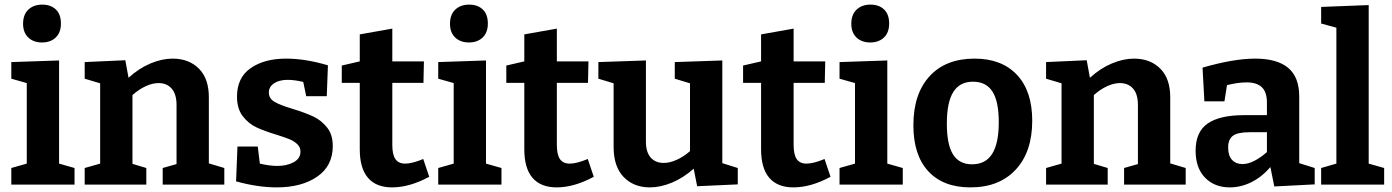

<svg xmlns="http://www.w3.org/2000/svg" viewBox="-20 -800 6034 832"><path d="M236 -538V-91L303 -72V0H29V-72L96 -91V-440L29 -459V-531ZM80 -697Q80 -737 103 -758.5Q126 -780 163 -780Q200 -780 222 -759Q244 -738 244 -698Q244 -659 221.5 -637.5Q199 -616 162 -616Q125 -616 102.5 -637.5Q80 -659 80 -697Z M885 -92 952 -72V0H685V-72L745 -89V-345Q745 -392 724 -416Q703 -440 667 -440Q641 -440 611.5 -426.5Q582 -413 554 -388V-90L614 -72V0H347V-72L414 -91V-439L347 -459V-531L523 -539L537 -463Q582 -504 632 -525Q682 -546 728 -546Q799 -546 842.5 -502Q886 -458 885 -375Z M1249 -328Q1304 -311 1338 -295Q1372 -279 1397 -248Q1422 -217 1422 -167Q1422 -81 1354.5 -34.5Q1287 12 1179 12Q1098 12 1003 -14L1009 -165H1097L1106 -91Q1148 -81 1182 -81Q1223 -81 1252.5 -97Q1282 -113 1282 -143Q1282 -162 1268.5 -175Q1255 -188 1236 -196Q1217 -204 1179 -216Q1126 -232 1091.5 -248Q1057 -264 1032 -296.5Q1007 -329 1007 -381Q1007 -464 1066.5 -505Q1126 -546 1220 -546Q1303 -546 1401 -517L1396 -383H1307L1294 -445Q1256 -454 1227 -454Q1190 -454 1167.5 -439Q1145 -424 1145 -399Q1145 -373 1170 -358.5Q1195 -344 1249 -328Z M1840 -34Q1755 12 1679 12Q1610 12 1574.5 -29.5Q1539 -71 1539 -153V-441H1461V-516L1539 -534V-651L1680 -676V-534H1817L1815 -441H1680V-172Q1680 -130 1693.5 -110.5Q1707 -91 1736 -91Q1766 -91 1814 -111Z M2086 -538V-91L2153 -72V0H1879V-72L1946 -91V-440L1879 -459V-531ZM1930 -697Q1930 -737 1953 -758.5Q1976 -780 2013 -780Q2050 -780 2072 -759Q2094 -738 2094 -698Q2094 -659 2071.5 -637.5Q2049 -616 2012 -616Q1975 -616 1952.5 -637.5Q1930 -659 1930 -697Z M2553 -34Q2468 12 2392 12Q2323 12 2287.5 -29.5Q2252 -71 2252 -153V-441H2174V-516L2252 -534V-651L2393 -676V-534H2530L2528 -441H2393V-172Q2393 -130 2406.5 -110.5Q2420 -91 2449 -91Q2479 -91 2527 -111Z M3110 -93 3177 -72V-1L3001 7L2986 -69Q2941 -29 2891.5 -8.5Q2842 12 2796 12Q2726 12 2682.5 -33Q2639 -78 2639 -163V-439L2573 -459V-531L2779 -538V-186Q2779 -141 2799.5 -117.5Q2820 -94 2856 -94Q2882 -94 2911.5 -107Q2941 -120 2970 -145V-439L2904 -459V-531L3110 -538Z M3579 -34Q3494 12 3418 12Q3349 12 3313.5 -29.5Q3278 -71 3278 -153V-441H3200V-516L3278 -534V-651L3419 -676V-534H3556L3554 -441H3419V-172Q3419 -130 3432.5 -110.5Q3446 -91 3475 -91Q3505 -91 3553 -111Z M3825 -538V-91L3892 -72V0H3618V-72L3685 -91V-440L3618 -459V-531ZM3669 -697Q3669 -737 3692 -758.5Q3715 -780 3752 -780Q3789 -780 3811 -759Q3833 -738 3833 -698Q3833 -659 3810.5 -637.5Q3788 -616 3751 -616Q3714 -616 3691.5 -637.5Q3669 -659 3669 -697Z M4453 -277Q4453 -142 4381.5 -65Q4310 12 4185 12Q4067 12 4002.5 -58Q3938 -128 3938 -257Q3938 -393 4008 -469.5Q4078 -546 4203 -546Q4321 -546 4387 -475.5Q4453 -405 4453 -277ZM4083 -264Q4083 -173 4110 -130.5Q4137 -88 4192 -88Q4251 -88 4279.5 -133.5Q4308 -179 4308 -270Q4308 -361 4280.5 -403.5Q4253 -446 4196 -446Q4139 -446 4111 -401.5Q4083 -357 4083 -264Z M5051 -92 5118 -72V0H4851V-72L4911 -89V-345Q4911 -392 4890 -416Q4869 -440 4833 -440Q4807 -440 4777.5 -426.5Q4748 -413 4720 -388V-90L4780 -72V0H4513V-72L4580 -91V-439L4513 -459V-531L4689 -539L4703 -463Q4748 -504 4798 -525Q4848 -546 4894 -546Q4965 -546 5008.5 -502Q5052 -458 5051 -375Z M5610 -93 5677 -72V-1L5502 8L5485 -76Q5448 -33 5402.5 -10.5Q5357 12 5309 12Q5243 12 5202 -30Q5161 -72 5161 -147Q5161 -229 5213.5 -265Q5266 -301 5371 -301H5470V-356Q5470 -401 5448 -422Q5426 -443 5382 -443Q5344 -443 5297 -431L5286 -361H5199L5191 -507Q5326 -546 5419 -546Q5514 -546 5562 -506Q5610 -466 5610 -382ZM5364 -89Q5388 -89 5415.5 -103Q5443 -117 5470 -141V-227H5394Q5343 -227 5322.5 -211.5Q5302 -196 5302 -161Q5302 -125 5319 -107Q5336 -89 5364 -89Z M5911 -778V-91L5978 -72V0H5705V-72L5771 -91V-680L5705 -698V-770Z"/></svg>

Font: Bitter Pro
Style: Bold
Weight: 700
Designer: Sol Matas, and Bitter project Authors
Foundry: Sol Matas
Version: Version 1.010